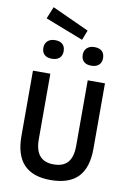

<svg xmlns="http://www.w3.org/2000/svg" viewBox="-113 -1146 841 1229"><g transform="rotate(10 307.0 -531.5)"><path d="M307 -87Q369 -87 399 -122Q429 -157 429 -229V-655H541V-230Q541 -106 482.5 -45.5Q424 15 304 15Q188 15 130.5 -46Q73 -107 73 -230V-655H186V-229Q186 -158 216 -122.5Q246 -87 307 -87ZM133 -1078 373 -968 348 -904 101 -1000ZM245 -811Q245 -783 227.5 -767Q210 -751 178 -751Q147 -751 130 -766.5Q113 -782 113 -811Q113 -839 131 -855.5Q149 -872 179 -872Q211 -872 228 -856.5Q245 -841 245 -811ZM501 -811Q501 -783 483.5 -767Q466 -751 434 -751Q403 -751 386 -766.5Q369 -782 369 -811Q369 -839 387 -855.5Q405 -872 435 -872Q467 -872 484 -856.5Q501 -841 501 -811Z"/></g></svg>

Font: Intel One Mono Medium
Style: Regular
Weight: 500
Monospace: yes
Designer: Fred Shallcrass
Foundry: Frere-Jones Type LLC
Version: Version 1.400;hotconv 1.1.0;makeotfexe 2.6.0;FJTRelease1.4